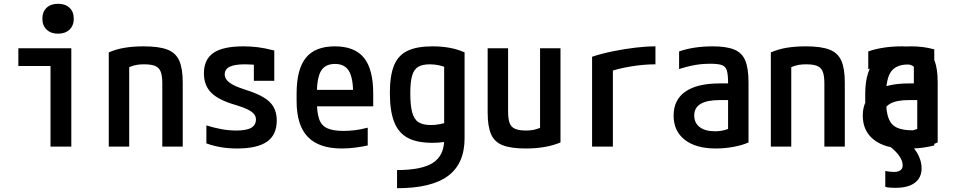

<svg xmlns="http://www.w3.org/2000/svg" viewBox="-20 -775 5040 1015"><path d="M247 0V-426H77V-520H357V0ZM287 -597Q249 -597 226.5 -618.5Q204 -640 204 -676Q204 -713 226.5 -734Q249 -755 287 -755Q325 -755 347.5 -734Q370 -713 370 -676Q370 -640 347.5 -618.5Q325 -597 287 -597Z M555 -498Q594 -515 639 -522.5Q684 -530 740 -530Q820 -530 864.5 -513Q909 -496 927.5 -454.5Q946 -413 946 -340V0H838V-334Q838 -374 829.5 -396Q821 -418 800 -426.5Q779 -435 741 -435Q722 -435 705.5 -432.5Q689 -430 670.5 -423Q652 -416 626 -402L663 -470V0H555Z M1233 10Q1189 10 1149.5 3.5Q1110 -3 1071 -17V-112Q1113 -99 1152 -92Q1191 -85 1229 -85Q1283 -85 1308 -99.5Q1333 -114 1333 -144Q1333 -160 1322.5 -172.5Q1312 -185 1289 -196.5Q1266 -208 1229 -219Q1137 -245 1097.5 -284Q1058 -323 1058 -387Q1058 -461 1108.5 -495.5Q1159 -530 1267 -530Q1305 -530 1342 -525.5Q1379 -521 1430 -508V-348H1322V-488L1370 -426Q1336 -432 1315 -433.5Q1294 -435 1275 -435Q1220 -435 1194 -422Q1168 -409 1168 -382Q1168 -366 1179 -352Q1190 -338 1214 -325.5Q1238 -313 1279 -300Q1369 -272 1406 -235.5Q1443 -199 1443 -138Q1443 -62 1391.5 -26Q1340 10 1233 10Z M1787 10Q1666 10 1607 -51.5Q1548 -113 1548 -240V-280Q1548 -409 1597 -469.5Q1646 -530 1750 -530Q1855 -530 1904 -469.5Q1953 -409 1953 -280V-213H1601V-300H1868L1847 -271V-276Q1847 -363 1824.5 -400Q1802 -437 1751 -437Q1699 -437 1677 -400Q1655 -363 1655 -276V-245Q1655 -181 1667 -146Q1679 -111 1710 -97Q1741 -83 1796 -83Q1825 -83 1855 -86.5Q1885 -90 1924 -100V-6Q1892 1 1856.5 5.5Q1821 10 1787 10Z M2079 124Q2210 124 2269 85.5Q2328 47 2328 -37V-471L2354 -413Q2324 -425 2300 -430Q2276 -435 2252 -435Q2213 -435 2190.5 -421.5Q2168 -408 2158.5 -374.5Q2149 -341 2149 -282Q2149 -218 2159 -181Q2169 -144 2192.5 -129Q2216 -114 2258 -114Q2281 -114 2304 -118.5Q2327 -123 2357 -131L2384 -35Q2358 -29 2329 -24.5Q2300 -20 2266 -20Q2184 -20 2135 -46.5Q2086 -73 2063.5 -131Q2041 -189 2041 -284Q2041 -375 2063 -429Q2085 -483 2134.5 -506.5Q2184 -530 2266 -530Q2366 -530 2436 -498V-44Q2436 90 2348.5 155Q2261 220 2079 220Z M2759 10Q2682 10 2638 -7Q2594 -24 2576 -65.5Q2558 -107 2558 -180V-520H2666V-186Q2666 -147 2674 -125Q2682 -103 2703 -94Q2724 -85 2761 -85Q2782 -85 2798 -88Q2814 -91 2832 -98Q2850 -105 2875 -118L2835 -50V-520H2943V-22Q2867 10 2759 10Z M3110 -475Q3161 -492 3220.5 -504Q3280 -516 3338 -523Q3396 -530 3445 -530V-435Q3383 -435 3313.5 -423.5Q3244 -412 3193 -393L3220 -444V0H3110Z M3764 10Q3659 10 3600 -36Q3541 -82 3541 -164Q3541 -247 3603 -290.5Q3665 -334 3785 -334H3882V-246H3786Q3650 -246 3650 -165Q3650 -125 3679 -103Q3708 -81 3760 -81Q3788 -81 3813 -88Q3838 -95 3858 -109L3829 -49V-337Q3829 -380 3822.5 -402Q3816 -424 3796 -431Q3776 -438 3736 -438Q3709 -438 3684 -435.5Q3659 -433 3632 -427Q3605 -421 3570 -410V-503Q3606 -516 3651.5 -523Q3697 -530 3748 -530Q3820 -530 3861.5 -513Q3903 -496 3920 -454.5Q3937 -413 3937 -340V-22Q3904 -7 3857 1.5Q3810 10 3764 10Z M4055 -498Q4094 -515 4139 -522.5Q4184 -530 4240 -530Q4320 -530 4364.5 -513Q4409 -496 4427.5 -454.5Q4446 -413 4446 -340V0H4338V-334Q4338 -374 4329.5 -396Q4321 -418 4300 -426.5Q4279 -435 4241 -435Q4222 -435 4205.5 -432.5Q4189 -430 4170.5 -423Q4152 -416 4126 -402L4163 -470V0H4055Z M4715 218Q4700 218 4686 217Q4672 216 4660 213V129Q4671 131 4683 132.5Q4695 134 4707 134Q4721 134 4731 130Q4741 126 4746.5 118.5Q4752 111 4752 99Q4752 71 4727 40Q4702 9 4655 -21L4752 -48Q4802 -10 4827 31Q4852 72 4852 116Q4852 148 4836 171Q4820 194 4789.5 206Q4759 218 4715 218ZM4795 10Q4554 10 4554 -240V-280Q4554 -530 4796 -530Q4863 -530 4919 -514V-298H4811V-499L4866 -418Q4846 -426 4824 -430Q4802 -434 4780 -434Q4718 -434 4691 -397Q4664 -360 4664 -273V-248Q4664 -186 4677 -150.5Q4690 -115 4721 -100.5Q4752 -86 4807 -86Q4836 -86 4861.5 -90Q4887 -94 4919 -103V-6Q4891 1 4859.5 5.5Q4828 10 4795 10Z M4764 10Q4659 10 4600 -36Q4541 -82 4541 -164Q4541 -247 4603 -290.5Q4665 -334 4785 -334H4882V-246H4786Q4650 -246 4650 -165Q4650 -125 4679 -103Q4708 -81 4760 -81Q4788 -81 4813 -88Q4838 -95 4858 -109L4829 -49V-337Q4829 -380 4822.5 -402Q4816 -424 4796 -431Q4776 -438 4736 -438Q4709 -438 4684 -435.5Q4659 -433 4632 -427Q4605 -421 4570 -410V-503Q4606 -516 4651.5 -523Q4697 -530 4748 -530Q4820 -530 4861.5 -513Q4903 -496 4920 -454.5Q4937 -413 4937 -340V-22Q4904 -7 4857 1.5Q4810 10 4764 10Z"/></svg>

Font: M PLUS 1 Code Medium
Style: Regular
Weight: 500
Designer: Coji Morishita
Foundry: UNDERFOREST DESIGN
Version: Version 1.002